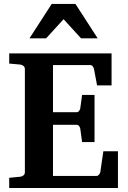

<svg xmlns="http://www.w3.org/2000/svg" viewBox="-20 -937 638 957"><path d="M25.9 0V-50.8L81.1 -56.2Q89.8 -57.1 96.9 -62.7Q104 -68.4 104 -78.1V-592.8Q104 -602.5 96.9 -608.4Q89.8 -614.3 81.1 -615.2L25.9 -620.1V-670.9H536.1V-511.2H463.9L448.2 -594.2Q446.3 -601.6 441.7 -607.2Q437 -612.8 430.2 -612.8H244.1V-377.9H362.8Q369.6 -377.9 374.3 -384.3Q378.9 -390.6 379.9 -396L389.2 -463.9H451.2V-229H389.2L379.9 -296.9Q378.9 -302.2 374.3 -308.6Q369.6 -314.9 362.8 -314.9H244.1V-60.1H461.9Q468.3 -60.1 473.6 -66.9Q479 -73.7 480 -79.1L495.1 -183.1H567.9V0ZM383.8 -746.1 296.9 -841.3 210 -746.1H127L237.8 -917.5H356L466.8 -746.1Z"/></svg>

Font: Charis SIL Phon
Style: Bold
Weight: 700
Foundry: SIL International
Version: Version 5.000